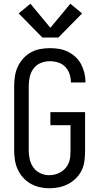

<svg xmlns="http://www.w3.org/2000/svg" viewBox="-20 -1001 540 1029"><path d="M244 8Q218 8 192 2Q166 -4 143.5 -17Q121 -30 103.5 -49.5Q86 -69 75 -93Q64 -117 60 -143Q56 -169 56 -195V-540Q56 -566 60 -592.5Q64 -619 75 -643Q86 -667 104 -687Q122 -707 145 -720Q168 -733 194.5 -738Q221 -743 247 -743Q272 -743 296.5 -739Q321 -735 343.5 -724Q366 -713 384.5 -696Q403 -679 414.5 -657Q426 -635 432 -611Q438 -587 438 -562Q438 -561 438 -560.5Q438 -560 438 -559H360Q360 -559 360 -559.5Q360 -560 360 -561Q360 -583 352.5 -605Q345 -627 329.5 -643Q314 -659 292 -666Q270 -673 247 -673Q222 -673 198.5 -663.5Q175 -654 160 -634Q145 -614 139.5 -589.5Q134 -565 134 -540V-195Q134 -171 139.5 -146.5Q145 -122 159.5 -102.5Q174 -83 196.5 -72.5Q219 -62 244 -62Q260 -62 276.5 -66.5Q293 -71 307 -79.5Q321 -88 332 -101Q343 -114 349 -129.5Q355 -145 356.5 -161.5Q358 -178 358 -195V-330H250V-400H436V-195Q436 -168 433 -141.5Q430 -115 419 -91Q408 -67 389 -47.5Q370 -28 346.5 -15.5Q323 -3 296.5 2.5Q270 8 244 8ZM207 -800 80 -929 143 -981 250 -852 357 -981 420 -929 293 -800Z"/></svg>

Font: Zed Sans
Style: Regular
Weight: 400
Designer: Belleve Invis
Foundry: Belleve Invis
Version: Version 1.0.0; ttfautohint (v1.8.4)